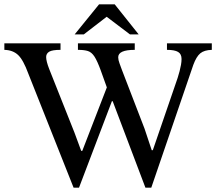

<svg xmlns="http://www.w3.org/2000/svg" viewBox="-30 -856 994 882"><path d="M665 6H638L482 -406L466 -440L433 -532Q417 -576 404 -596Q391 -616 374 -621.5Q357 -627 328 -627V-657H589V-627Q513 -627 513 -593Q513 -581 519 -565Q525 -549 530 -535L634 -265L667 -166H672L786 -498Q791 -514 795 -529Q799 -544 801.5 -558.5Q804 -573 804 -585Q804 -608 788 -617.5Q772 -627 737 -627V-657H943V-627Q908 -626 890 -611Q872 -596 858 -558ZM333 6H308L100 -518Q77 -581 53 -603.5Q29 -626 -10 -627V-657H248V-627Q210 -627 196 -618.5Q182 -610 182 -594Q182 -575 196 -539L312 -247L343 -163H348L466 -468L513 -391H484ZM355 -698H313L425 -836H497L607 -698H567L460 -779Z"/></svg>

Font: STIX Two Text
Style: Regular
Weight: 400
Designer: Ross Mills, John Hudson & Paul Hanslow, Tiro Typeworks Ltd; with prior portions MicroPress Inc., and Coen Hoffman.
Foundry: Tiro Typeworks Ltd
Version: Version 2.13 b171